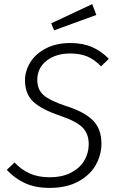

<svg xmlns="http://www.w3.org/2000/svg" viewBox="-20 -906 576 937"><path d="M511 -619 473 -582Q441 -616 405.5 -630.5Q370 -645 324 -645Q252 -645 207 -609.5Q162 -574 162 -516Q162 -469 192.5 -442Q223 -415 301 -389Q388 -362 431.5 -320.5Q475 -279 475 -205Q475 -151 448 -102Q421 -53 363.5 -21Q306 11 221 11Q153 11 102.5 -12Q52 -35 13 -77L51 -113Q85 -77 126 -59Q167 -41 222 -41Q285 -41 328 -64Q371 -87 392 -123.5Q413 -160 413 -202Q413 -254 382 -284.5Q351 -315 274 -341Q182 -372 142 -410Q102 -448 102 -514Q102 -560 128 -602Q154 -644 204.5 -670Q255 -696 324 -696Q384 -696 429 -676.5Q474 -657 511 -619ZM450 -833 244 -758 230 -792 430 -886Z"/></svg>

Font: FiraGO Light
Style: Italic
Weight: 300
Italic angle: -8°
Designer: bBox Type GmbH
Foundry: bBox Type GmbH
Version: Version 1.001